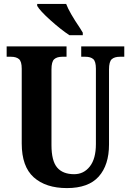

<svg xmlns="http://www.w3.org/2000/svg" viewBox="-20 -951 668 981"><path d="M91 -218V-600Q91 -637 77 -649Q63 -661 36 -661H14V-714H320V-661H298Q271 -661 257 -648.5Q243 -636 243 -596V-210Q243 -129 272 -95Q301 -61 359 -61Q408 -61 439 -100.5Q470 -140 470 -215V-600Q470 -637 456.5 -649Q443 -661 416 -661H395V-714H615V-661H593Q565 -661 551 -648.5Q537 -636 537 -596V-213Q537 -108 484.5 -49Q432 10 322 10Q214 10 152.5 -45Q91 -100 91 -218ZM170 -921V-931H318Q334 -888 389 -807L403 -784V-771H335Q292 -799 238 -847.5Q184 -896 170 -921Z"/></svg>

Font: Noto Serif CondExtraBold
Style: Regular
Weight: 800
Width: 3
Designer: Monotype Design Team
Foundry: Monotype Imaging Inc.
Version: Version 1.001